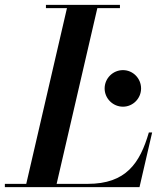

<svg xmlns="http://www.w3.org/2000/svg" viewBox="-66 -770 676 790"><path d="M508 0 560 -225H546.5C509.5 -98 452 -13.5 295 -13.5H167L334.5 -736.5H427.5V-750H123V-736.5H209.5L42 -13.5H-46V0ZM364.5 -406C364.5 -365 398.5 -331 440 -331C481 -331 514.5 -365 514.5 -406C514.5 -447.5 481 -481.5 440 -481.5C398.5 -481.5 364.5 -447.5 364.5 -406Z"/></svg>

Font: Bodoni* 16pt Medium
Style: Italic
Weight: 500
Italic angle: -13°
Version: Version 2.3